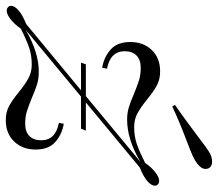

<svg xmlns="http://www.w3.org/2000/svg" viewBox="-96 -650 725 638"><g transform="rotate(90 266.0 -331.5)"><path d="M564.5 -483.9Q564.5 -472.6 549.6 -459.3Q534.7 -446 504 -433.9L287.9 -254.8H381.5L375 -238.7H268.5L46.8 -54.8Q121 -98.4 186.3 -98.4Q208.9 -98.4 227.4 -92.7Q246 -87.1 271.8 -75.8Q299.2 -64.5 317.3 -58.9Q335.5 -53.2 358.9 -53.2Q385.5 -53.2 399.6 -67.3Q413.7 -81.5 413.7 -106.5Q413.7 -154 355.6 -165.3L358.9 -181.5Q395.2 -175 419.8 -152.8Q444.4 -130.6 444.4 -87.9Q444.4 -44.4 417.7 -16.5Q391.1 11.3 346.8 11.3Q320.2 11.3 300 0.4Q279.8 -10.5 253.2 -32.3Q227.4 -53.2 207.3 -64.1Q187.1 -75 162.1 -75Q131.5 -75 106.5 -66.5Q81.5 -58.1 42.7 -38.7Q28.2 -17.7 11.7 -4.8Q-4.8 8.1 -16.9 8.1Q-24.2 8.1 -28.2 4Q-33.1 0.8 -33.1 -6.5Q-33.1 -17.7 -18.1 -31Q-3.2 -44.4 27.4 -56.5L247.6 -238.7H155.6L161.3 -254.8H266.9L484.7 -435.5Q410.5 -391.9 345.2 -391.9Q322.6 -391.9 304 -397.6Q285.5 -403.2 259.7 -414.5Q232.3 -425.8 214.1 -431.5Q196 -437.1 172.6 -437.1Q146 -437.1 131.9 -423Q117.7 -408.9 117.7 -383.9Q117.7 -336.3 175.8 -325L172.6 -308.9Q136.3 -315.3 111.7 -337.5Q87.1 -359.7 87.1 -402.4Q87.1 -446 113.7 -473.8Q140.3 -501.6 184.7 -501.6Q211.3 -501.6 231.5 -490.7Q251.6 -479.8 278.2 -458.1Q304 -437.1 324.2 -426.2Q344.4 -415.3 369.4 -415.3Q400 -415.3 425 -423.8Q450 -432.3 488.7 -451.6Q503.2 -472.6 519.8 -485.5Q536.3 -498.4 548.4 -498.4Q555.6 -498.4 559.7 -494.4Q564.5 -491.1 564.5 -483.9ZM396 -623.4Q435.5 -654 454 -665.3Q468.5 -674.2 484.7 -674.2Q501.6 -674.2 507.3 -661.3Q508.9 -656.5 508.9 -653.2Q508.9 -642.7 500.4 -633.5Q491.9 -624.2 480.6 -617.7Q465.3 -608.9 443.1 -600.4Q421 -591.9 416.9 -590.3Q346.8 -563.7 301.6 -541.9L296 -550.8Q329.8 -574.2 358.5 -595.6Q387.1 -616.9 396 -623.4Z"/></g></svg>

Font: Playfair Display SC
Style: Italic
Weight: 400
Italic angle: -14°
Designer: Claus Eggers Sørensen
Foundry: Claus Eggers Sørensen
Version: Version 1.202; ttfautohint (v1.6)